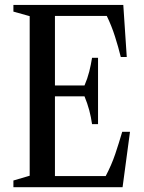

<svg xmlns="http://www.w3.org/2000/svg" viewBox="-20 -782 600 802"><path d="M36 0V-28L104 -48V-714.5L36 -733.5V-761.5H495L509.5 -544H484.5Q474.5 -585 460.2 -629.8Q446 -674.5 426 -715.5H209.5V-425H333Q345.5 -454 352.8 -483Q360 -512 364.5 -540.5H389.5V-263.5H364.5Q360.5 -292.5 352.8 -321.5Q345 -350.5 333 -379.5H209.5V-46.5H421.5Q446 -93 461.5 -139Q477 -185 490.5 -231.5H523L492 0Z"/></svg>

Font: Libre Caslon Condensed Medium
Style: Regular
Weight: 500
Designer: Pablo Impallari, Rodrigo Fuenzalida, Katja Schimmel, Ertekin Erdin
Foundry: Pablo Impallari, Rodrigo Fuenzalida
Version: Version 2.000; ttfautohint (v1.8.4.7-5d5b);gftools[0.9.33]